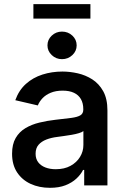

<svg xmlns="http://www.w3.org/2000/svg" viewBox="-20 -900 611 932"><path d="M222.7 11.7Q170.4 11.7 128.9 -7.3Q87.4 -26.4 63 -63.2Q38.6 -100.1 38.6 -153.8Q38.6 -200.2 56.2 -230.2Q73.7 -260.3 103.8 -278.1Q133.8 -295.9 171.1 -304.9Q208.5 -314 247.6 -318.4Q295.9 -323.7 325.7 -327.6Q355.5 -331.5 369.9 -340.1Q384.3 -348.6 384.3 -367.7V-370.1Q384.3 -398.9 372.8 -418.9Q361.3 -439 339.1 -449.5Q316.9 -460 284.2 -460Q250.5 -460 226.1 -449.7Q201.7 -439.5 186.3 -423.1Q170.9 -406.7 163.6 -388.2L54.2 -413.6Q71.8 -462.4 106 -492.9Q140.1 -523.4 186 -538.1Q231.9 -552.7 283.2 -552.7Q318.8 -552.7 356.9 -544.2Q395 -535.6 427.7 -514.9Q460.4 -494.1 481 -457.3Q501.5 -420.4 501.5 -363.8V0H388.7V-75.2H383.3Q372.1 -52.7 350.8 -33Q329.6 -13.2 297.9 -0.7Q266.1 11.7 222.7 11.7ZM250.5 -78.6Q292.5 -78.6 322.3 -95Q352.1 -111.3 368.4 -138.2Q384.8 -165 384.8 -196.3V-263.7Q378.4 -258.3 363 -253.7Q347.7 -249 327.9 -245.6Q308.1 -242.2 289.6 -239.7Q271 -237.3 258.3 -235.4Q229 -231.9 205.1 -222.7Q181.2 -213.4 167 -197Q152.8 -180.7 152.8 -153.8Q152.8 -128.9 165.5 -112.3Q178.2 -95.7 200.2 -87.2Q222.2 -78.6 250.5 -78.6ZM280.8 -612.8Q252 -612.8 231.2 -632.6Q210.4 -652.3 210.4 -679.7Q210.4 -707.5 231.2 -727.1Q252 -746.6 280.8 -746.6Q310.5 -746.6 331.3 -727.1Q352.1 -707.5 352.1 -679.7Q352.1 -652.3 331.3 -632.6Q310.5 -612.8 280.8 -612.8ZM418.9 -879.9V-809.6H142.1V-879.9Z"/></svg>

Font: Inter Cardless
Style: Medium
Weight: 500
Designer: Rasmus Andersson
Foundry: rsms
Version: Version 4.001;git-9221beed3